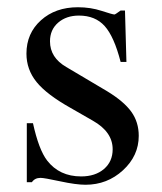

<svg xmlns="http://www.w3.org/2000/svg" viewBox="-20 -499 446 530"><path d="M296 -459Q298 -459 313 -470H325L329 -328H313Q295 -398 269 -427Q243 -456 198 -456Q163 -456 140.5 -436.5Q118 -417 118 -385Q118 -340 163 -314L276 -247Q322 -219 342.5 -190.5Q363 -162 363 -124Q363 -69 319.5 -29Q276 11 216 11Q190 11 146 1.5Q102 -8 92 -8Q76 -8 68 4H54V-159H71Q87 -86 110 -56Q144 -12 204 -12Q243 -12 267 -32.5Q291 -53 291 -87Q291 -135 236 -166L175 -201Q109 -238 81 -272.5Q53 -307 53 -351Q53 -407 93 -443Q133 -479 195 -479Q230 -479 260.5 -469Q291 -459 296 -459Z"/></svg>

Font: MM Ethnic
Style: Regular
Weight: 400
Designer: Khon Soe Zaw Thu
Version: Version 1.00 July 18, 2016, initial release